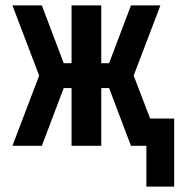

<svg xmlns="http://www.w3.org/2000/svg" viewBox="-20 -540 665 711"><path d="M522 151V0H465L384 -214H355V0H245V-214H216L135 0H26L125 -260L26 -520H135L216 -306H245V-520H355V-306H384L465 -520H574L475 -260L536 -101H625V151Z"/></svg>

Font: Iosevka Custom Extended
Style: Bold
Weight: 700
Width: 7
Monospace: yes
Designer: Belleve Invis
Foundry: Belleve Invis
Version: Version 11.2.4; ttfautohint (v1.8.4)